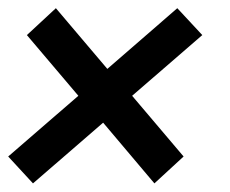

<svg xmlns="http://www.w3.org/2000/svg" viewBox="-30 -528 548 457"><path d="M48.5 -91.5 -10.5 -155.5 156.5 -300 34 -444.5 103 -508.5 225.5 -364 392 -508.5 451.5 -444.5 284.5 -300 407 -155.5 337.5 -91.5 215.5 -236Z"/></svg>

Font: Urbanist Medium
Style: Italic
Weight: 500
Italic angle: -8°
Designer: Corey Hu
Foundry: Corey Hu
Version: Version 1.330; ttfautohint (v1.8.4.7-5d5b)